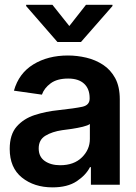

<svg xmlns="http://www.w3.org/2000/svg" viewBox="-20 -790 580 821"><path d="M204.6 11.2Q126 11.2 73.7 -30.8Q21.5 -72.8 21.5 -153.3Q21.5 -214.8 51.3 -248.8Q81.1 -282.7 128.4 -298.1Q175.8 -313.5 228.5 -318.8Q300.8 -326.7 332 -333.5Q363.3 -340.3 363.3 -368.2V-370.6Q363.3 -410.2 339.6 -432.1Q315.9 -454.1 271.5 -454.1Q224.1 -454.1 196.5 -433.6Q168.9 -413.1 159.2 -385.3L39.6 -402.3Q60.5 -476.6 122.6 -514.6Q184.6 -552.7 270.5 -552.7Q309.6 -552.7 348.9 -543.5Q388.2 -534.2 420.7 -512.9Q453.1 -491.7 472.7 -455.6Q492.2 -419.4 492.2 -365.2V0H368.7V-75.2H364.7Q347.2 -41 307.9 -14.9Q268.6 11.2 204.6 11.2ZM237.3 -83.5Q295.9 -83.5 330.1 -116.9Q364.3 -150.4 364.3 -195.8V-259.8Q356 -253.4 334 -248Q312 -242.7 287.6 -239Q263.2 -235.4 246.1 -233.4Q203.1 -227.1 174.3 -209.7Q145.5 -192.4 145.5 -155.3Q145.5 -119.6 171.4 -101.6Q197.3 -83.5 237.3 -83.5ZM204.1 -769.5 276.4 -678.7 347.7 -769.5H460.9V-764.2L326.2 -610.4H225.6L91.8 -764.2V-769.5Z"/></svg>

Font: Inter Tight SemiBold
Style: Regular
Weight: 600
Designer: Rasmus Andersson
Foundry: rsms
Version: Version 3.004; ttfautohint (v1.8.4.7-5d5b)